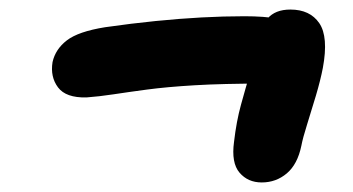

<svg xmlns="http://www.w3.org/2000/svg" viewBox="-20 -532 740 402"><path d="M161 -328Q118 -327 101.5 -349Q85 -371 90 -402Q96 -429 120 -447.5Q144 -466 200 -475Q256 -483 306 -488Q356 -493 402 -495.5Q448 -498 492 -498Q574 -498 607.5 -477.5Q641 -457 634 -417Q628 -391 606 -374Q584 -357 533 -357Q447 -357 388 -353.5Q329 -350 288 -344.5Q247 -339 217.5 -334.5Q188 -330 161 -328ZM528 -150Q499 -150 481.5 -170.5Q464 -191 470 -235Q475 -278 484.5 -312.5Q494 -347 503.5 -379Q513 -411 519 -444Q524 -474 540 -493Q556 -512 588 -512Q629 -512 648.5 -483.5Q668 -455 656 -390Q651 -364 641.5 -332Q632 -300 623 -271.5Q614 -243 611 -227Q603 -188 580.5 -169Q558 -150 528 -150Z"/></svg>

Font: Shantell Sans
Style: Bold Italic
Weight: 700
Italic angle: -11°
Designer: Stephen Nixon, Anya Danilova, Shantell Martin
Foundry: Arrow Type
Version: Version 1.011;[c5ecc13dd]